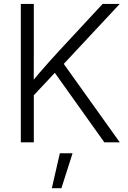

<svg xmlns="http://www.w3.org/2000/svg" viewBox="-20 -748 673 1009"><path d="M137.7 -226.1 135.3 -303.2Q161.6 -335.4 187.3 -365.2Q212.9 -395 239 -424.1Q265.1 -453.1 292.5 -482.9L519.5 -727.5H609.4L302.2 -398.4L297.4 -396.5ZM89.4 0V-727.5H157.7V-474.1L157.2 -310.5L157.7 -275.4V0ZM528.3 0 256.3 -381.8 299.8 -433.6 609.4 0ZM252.4 241.2 294.4 57.6H361.3L302.7 241.2Z"/></svg>

Font: Inter 20pt Light
Style: Regular
Weight: 300
Version: Version 4.001;git-66647c0bb